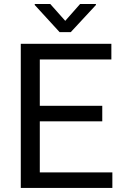

<svg xmlns="http://www.w3.org/2000/svg" viewBox="-20 -927 608 947"><path d="M484.4 -328.6H176.3V-76.7H534.2V0H82.5V-710.9H529.3V-633.8H176.3V-405.3H484.4ZM301.8 -824.2 375 -907.2H453.1V-902.3L329.1 -768.6H273.9L151.4 -902.3V-907.2H228Z"/></svg>

Font: MAUL
Style: Regular
Weight: 400
Designer: MAUL
Version: Version 1.0; 2020; ttfautohint (v1.8.3)